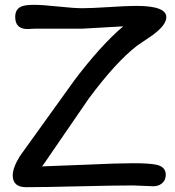

<svg xmlns="http://www.w3.org/2000/svg" viewBox="-20 -757 733 802"><path d="M618.2 -610.8 552.2 -565.9Q463.4 -497.1 351.1 -345.7L179.7 -96.2Q167.5 -77.6 155.8 -62L345.7 -69.3Q470.2 -75.2 536.1 -75.2Q600.6 -75.2 631.3 -69.3Q670.9 -61.5 672.4 -29.3Q673.3 -5.4 656.7 8.8Q642.1 21 620.1 21Q606 21 577.6 19.3Q549.3 17.6 535.2 17.6Q460.9 17.6 312.3 21.2Q163.6 24.9 89.4 24.9Q33.2 24.9 33.2 -24.4Q33.2 -56.6 63.5 -105.5L115.7 -178.2L292 -423.3Q400.9 -567.4 494.6 -647L323.7 -637.2H126.5Q121.1 -637.2 110.6 -636.5Q100.1 -635.7 95.2 -635.7Q43.5 -635.7 43.5 -686Q43.5 -719.2 69.8 -730Q85.9 -736.8 123 -736.8Q156.7 -736.8 223.4 -729.7Q290 -722.7 323.7 -722.7Q361.3 -722.7 436.3 -727.5Q511.2 -732.4 549.3 -732.4Q674.8 -732.4 674.8 -685.1Q674.8 -652.8 618.2 -610.8Z"/></svg>

Font: Candra Sangkala
Style: Regular
Weight: 400
Designer: R.S. Wihananto
Foundry: R.S. Wihananto
Version: Version 2.0.1